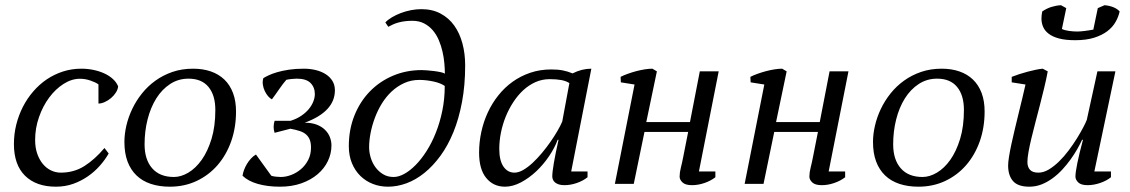

<svg xmlns="http://www.w3.org/2000/svg" viewBox="-20 -703 4321 734"><path d="M395.5 -116.2Q381.8 -92.3 361.8 -69.6Q341.8 -46.9 316.2 -29.1Q290.5 -11.2 259.8 -0.2Q229 10.7 193.8 10.7Q118.2 10.7 75.7 -31.2Q33.2 -73.2 33.2 -152.3Q33.2 -190.4 42.2 -226.6Q51.3 -262.7 67.6 -294.7Q84 -326.7 107.2 -353.5Q130.4 -380.4 158.9 -399.7Q187.5 -418.9 220.9 -429.7Q254.4 -440.4 291 -440.4Q314.5 -440.4 336.9 -435.8Q359.4 -431.2 378.2 -422.6Q397 -414.1 410.9 -401.6Q424.8 -389.2 431.6 -373Q430.7 -361.3 423.1 -349.4Q415.5 -337.4 404.5 -328.1Q393.6 -318.8 380.6 -313Q367.7 -307.1 356.4 -307.1V-380.4Q345.7 -388.2 325.9 -395Q306.2 -401.9 285.6 -401.9Q253.9 -401.9 223.1 -382.3Q192.4 -362.8 168.2 -330.3Q144 -297.9 129.2 -255.6Q114.3 -213.4 114.3 -168Q114.3 -138.7 122.3 -115.5Q130.4 -92.3 143.8 -76.2Q157.2 -60.1 175 -51.5Q192.9 -43 212.4 -43Q262.7 -43 302.5 -68.1Q342.3 -93.3 379.4 -137.2Z M455.6 -160.2Q455.6 -190.4 463.1 -222.9Q470.7 -255.4 485.6 -286.6Q500.5 -317.9 522.7 -345.7Q544.9 -373.5 574 -394.5Q603 -415.5 639.2 -428Q675.3 -440.4 718.3 -440.4Q755.9 -440.4 786.1 -429.9Q816.4 -419.4 837.9 -398.7Q859.4 -377.9 870.8 -347.4Q882.3 -316.9 882.3 -276.9Q882.3 -215.3 863.8 -162.8Q845.2 -110.4 811.8 -71.8Q778.3 -33.2 731.7 -11.2Q685.1 10.7 629.4 10.7Q588.9 10.7 556.6 0Q524.4 -10.7 502 -32.2Q479.5 -53.7 467.5 -85.7Q455.6 -117.7 455.6 -160.2ZM700.7 -402.3Q661.6 -402.3 630.4 -381.8Q599.1 -361.3 577.4 -326.7Q555.7 -292 544.2 -246.6Q532.7 -201.2 532.7 -151.4Q532.7 -92.8 561.8 -59.6Q590.8 -26.4 645 -26.4Q671.9 -26.4 700 -43Q728 -59.6 751 -91.8Q773.9 -124 788.6 -171.9Q803.2 -219.7 803.2 -282.7Q803.2 -338.9 777.1 -370.6Q751 -402.3 700.7 -402.3Z M907.2 -31.2Q908.7 -42 913.1 -53.7Q917.5 -65.4 924.1 -76.4Q930.7 -87.4 939.5 -96.9Q948.2 -106.4 958.5 -112.3L1017.1 -31.2Q1023.4 -28.8 1034.7 -27.6Q1045.9 -26.4 1053.2 -26.4Q1072.8 -26.4 1093.3 -34.2Q1113.8 -42 1130.6 -56.4Q1147.5 -70.8 1158.2 -91.6Q1168.9 -112.3 1168.9 -138.7Q1168.9 -155.8 1164.6 -167.7Q1160.2 -179.7 1150.9 -188.2Q1141.6 -196.8 1126.5 -201.9Q1111.3 -207 1090.3 -210.9L1029.8 -195.3Q1025.9 -206.5 1026.1 -218.5Q1026.4 -230.5 1029.8 -241.2H1090.8Q1114.3 -248.5 1131.6 -260.3Q1148.9 -272 1160.4 -285.9Q1171.9 -299.8 1177.7 -314.7Q1183.6 -329.6 1183.6 -343.3Q1183.6 -369.1 1167.2 -385.7Q1150.9 -402.3 1114.3 -402.3Q1107.4 -402.3 1095.2 -401.1Q1083 -399.9 1074.7 -397.9Q1068.4 -391.1 1061.5 -381.8Q1054.7 -372.6 1047.4 -362.3Q1040 -352.1 1033 -341.8Q1025.9 -331.5 1019.5 -323.2Q1012.2 -326.7 1004.9 -335.2Q997.6 -343.8 992.2 -355Q986.8 -366.2 984.9 -379.2Q982.9 -392.1 986.8 -404.3Q994.6 -409.2 1007.6 -415.3Q1020.5 -421.4 1039.6 -427Q1058.6 -432.6 1084 -436.5Q1109.4 -440.4 1141.6 -440.4Q1165.5 -440.4 1187.3 -435.1Q1209 -429.7 1225.1 -419.4Q1241.2 -409.2 1250.7 -393.8Q1260.3 -378.4 1260.3 -357.9Q1260.3 -276.4 1145 -233.9Q1171.9 -233.9 1191.2 -226.3Q1210.4 -218.8 1222.9 -206.3Q1235.4 -193.8 1241.2 -178.5Q1247.1 -163.1 1247.1 -147Q1247.1 -115.7 1233.4 -87.2Q1219.7 -58.6 1194.1 -36.9Q1168.5 -15.1 1132.1 -2.2Q1095.7 10.7 1050.3 10.7Q1002.4 10.7 965.3 0Q928.2 -10.7 907.2 -31.2Z M1313.5 -144.5Q1313.5 -208 1335 -261.5Q1356.4 -314.9 1394 -353.5Q1431.6 -392.1 1482.4 -413.6Q1533.2 -435.1 1591.8 -435.1Q1599.6 -435.1 1612.5 -434.1Q1625.5 -433.1 1639.2 -431.4Q1652.8 -429.7 1664.3 -427.2Q1675.8 -424.8 1680.7 -421.4Q1680.7 -439.5 1678.7 -461.4Q1676.8 -483.4 1671.6 -505.9Q1666.5 -528.3 1657.5 -549.6Q1648.4 -570.8 1634.5 -587.2Q1620.6 -603.5 1601.3 -613.5Q1582 -623.5 1556.2 -623.5Q1540.5 -623.5 1527.8 -621.8Q1515.1 -620.1 1504.2 -617.2Q1493.2 -614.3 1483.6 -610.1Q1474.1 -606 1464.4 -600.6L1453.1 -617.2Q1462.4 -627.4 1478 -636.7Q1493.7 -646 1512.2 -653.1Q1530.8 -660.2 1551 -664.1Q1571.3 -668 1590.8 -668Q1632.8 -668 1664.3 -651.1Q1695.8 -634.3 1716.6 -605.2Q1737.3 -576.2 1747.8 -537.1Q1758.3 -498 1758.3 -453.1Q1758.3 -377.4 1746.3 -313.5Q1734.4 -249.5 1713.4 -198Q1692.4 -146.5 1663.8 -107.4Q1635.3 -68.4 1602.5 -42Q1569.8 -15.6 1534.2 -2.4Q1498.5 10.7 1463.4 10.7Q1432.6 10.7 1405.5 0.2Q1378.4 -10.3 1357.9 -30.3Q1337.4 -50.3 1325.4 -79.1Q1313.5 -107.9 1313.5 -144.5ZM1583 -397.5Q1551.8 -397.5 1525.4 -385.5Q1499 -373.5 1477.5 -353.5Q1456.1 -333.5 1439.9 -307.4Q1423.8 -281.2 1413.1 -252.4Q1402.3 -223.6 1396.7 -194.6Q1391.1 -165.5 1391.1 -140.1Q1391.1 -120.6 1397.2 -100.3Q1403.3 -80.1 1415.3 -63.7Q1427.2 -47.4 1444.6 -36.9Q1461.9 -26.4 1484.9 -26.4Q1503.9 -26.4 1525.6 -38.3Q1547.4 -50.3 1569.1 -72.3Q1590.8 -94.2 1610.8 -125.7Q1630.9 -157.2 1646.2 -195.8Q1661.6 -234.4 1670.9 -279.5Q1680.2 -324.7 1680.2 -374.5Q1673.3 -379.4 1662.6 -383.8Q1651.9 -388.2 1638.7 -391.1Q1625.5 -394 1611.1 -395.8Q1596.7 -397.5 1583 -397.5Z M1946.8 -43Q1962.4 -43 1980.2 -53.2Q1998 -63.5 2016.1 -80.3Q2034.2 -97.2 2051.8 -118.2Q2069.3 -139.2 2084.5 -160.9Q2099.6 -182.6 2111.3 -202.9Q2123 -223.1 2129.4 -238.3L2156.7 -385.3Q2144 -393.6 2125.5 -397Q2106.9 -400.4 2081.5 -400.4Q2052.7 -400.4 2027.3 -389.2Q2002 -377.9 1980.7 -358.4Q1959.5 -338.9 1942.4 -312.7Q1925.3 -286.6 1913.3 -257.1Q1901.4 -227.5 1895 -195.8Q1888.7 -164.1 1888.7 -133.8Q1888.7 -89.8 1904.5 -66.4Q1920.4 -43 1946.8 -43ZM2111.8 -168.5Q2100.6 -137.7 2079.1 -106Q2057.6 -74.2 2030.3 -48.3Q2002.9 -22.5 1971.7 -5.9Q1940.4 10.7 1910.6 10.7Q1866.2 10.7 1838.9 -22.5Q1811.5 -55.7 1811.5 -119.6Q1811.5 -159.7 1820.1 -199Q1828.6 -238.3 1845 -273.4Q1861.3 -308.6 1885.3 -338.6Q1909.2 -368.7 1939.9 -390.6Q1970.7 -412.6 2007.6 -425Q2044.4 -437.5 2087.4 -437.5Q2113.3 -437.5 2131.8 -433.8Q2150.4 -430.2 2168.9 -422.4Q2204.1 -440.4 2240.7 -440.4L2163.6 -47.4H2226.1V-25.4Q2209 -11.7 2185.1 -3.4Q2161.1 4.9 2137.7 4.9Q2125 4.9 2116.2 2Q2107.4 -1 2101.8 -5.6Q2096.2 -10.3 2093.8 -16.4Q2091.3 -22.5 2091.3 -28.3Q2091.3 -61 2115.2 -168.5Z M2727.5 -430.2 2651.9 -47.4H2714.8V-25.4Q2697.3 -11.7 2673.1 -3.4Q2648.9 4.9 2625.5 4.9Q2600.1 4.9 2589.1 -5.6Q2578.1 -16.1 2578.1 -27.8Q2578.1 -43.5 2583 -62.7Q2587.9 -82 2591.8 -102.5L2610.8 -198.7H2443.8L2402.8 0H2330.6L2405.8 -379.9L2353.5 -388.2L2352.5 -409.2Q2364.7 -415.5 2380.6 -421.1Q2396.5 -426.8 2413.1 -431.2Q2429.7 -435.5 2445.8 -438Q2461.9 -440.4 2474.1 -440.4L2491.2 -430.2L2450.7 -236.3H2617.7L2655.3 -430.2Z M3223.6 -430.2 3147.9 -47.4H3210.9V-25.4Q3193.4 -11.7 3169.2 -3.4Q3145 4.9 3121.6 4.9Q3096.2 4.9 3085.2 -5.6Q3074.2 -16.1 3074.2 -27.8Q3074.2 -43.5 3079.1 -62.7Q3084 -82 3087.9 -102.5L3106.9 -198.7H2939.9L2898.9 0H2826.7L2901.9 -379.9L2849.6 -388.2L2848.6 -409.2Q2860.8 -415.5 2876.7 -421.1Q2892.6 -426.8 2909.2 -431.2Q2925.8 -435.5 2941.9 -438Q2958 -440.4 2970.2 -440.4L2987.3 -430.2L2946.8 -236.3H3113.8L3151.4 -430.2Z M3317.4 -160.2Q3317.4 -190.4 3325 -222.9Q3332.5 -255.4 3347.4 -286.6Q3362.3 -317.9 3384.5 -345.7Q3406.7 -373.5 3435.8 -394.5Q3464.8 -415.5 3501 -428Q3537.1 -440.4 3580.1 -440.4Q3617.7 -440.4 3647.9 -429.9Q3678.2 -419.4 3699.7 -398.7Q3721.2 -377.9 3732.7 -347.4Q3744.1 -316.9 3744.1 -276.9Q3744.1 -215.3 3725.6 -162.8Q3707 -110.4 3673.6 -71.8Q3640.1 -33.2 3593.5 -11.2Q3546.9 10.7 3491.2 10.7Q3450.7 10.7 3418.5 0Q3386.2 -10.7 3363.8 -32.2Q3341.3 -53.7 3329.3 -85.7Q3317.4 -117.7 3317.4 -160.2ZM3562.5 -402.3Q3523.4 -402.3 3492.2 -381.8Q3460.9 -361.3 3439.2 -326.7Q3417.5 -292 3406 -246.6Q3394.5 -201.2 3394.5 -151.4Q3394.5 -92.8 3423.6 -59.6Q3452.6 -26.4 3506.8 -26.4Q3533.7 -26.4 3561.8 -43Q3589.8 -59.6 3612.8 -91.8Q3635.7 -124 3650.4 -171.9Q3665 -219.7 3665 -282.7Q3665 -338.9 3638.9 -370.6Q3612.8 -402.3 3562.5 -402.3Z M4227.1 -47.4V-25.4Q4210 -11.7 4185.5 -3.4Q4161.1 4.9 4137.7 4.9Q4112.8 4.9 4102.1 -5.6Q4091.3 -16.1 4091.3 -27.8Q4091.3 -43.5 4098.6 -79.8Q4106 -116.2 4120.1 -168.5H4116.7Q4109.4 -152.8 4098.4 -133.3Q4087.4 -113.8 4073 -93.8Q4058.6 -73.7 4041.3 -54.9Q4023.9 -36.1 4003.9 -21.5Q3983.9 -6.8 3961.7 2Q3939.5 10.7 3915 10.7Q3871.6 10.7 3852.8 -10.7Q3834 -32.2 3834 -70.3Q3834 -83 3837.4 -104.2Q3840.8 -125.5 3846.4 -151.6Q3852.1 -177.7 3859.1 -207.3Q3866.2 -236.8 3873.5 -267.1Q3880.9 -297.4 3887.9 -326.2Q3895 -355 3900.4 -379.9L3847.7 -388.2V-409.2Q3861.3 -414.6 3877.2 -419.7Q3893.1 -424.8 3908.9 -429Q3924.8 -433.1 3939.7 -436.3Q3954.6 -439.5 3966.3 -440.4L3985.4 -430.2Q3980 -400.4 3971.9 -367.2Q3963.9 -334 3955.3 -300.5Q3946.8 -267.1 3938.2 -234.9Q3929.7 -202.6 3922.9 -174.1Q3916 -145.5 3911.9 -122.1Q3907.7 -98.6 3907.7 -83.5Q3907.7 -64.9 3917.5 -54Q3927.2 -43 3949.7 -43Q3969.2 -43 3989.3 -54.9Q4009.3 -66.9 4028.6 -85.7Q4047.9 -104.5 4065.4 -127.9Q4083 -151.4 4096.9 -173.8Q4110.8 -196.3 4120.8 -215.3Q4130.9 -234.4 4134.8 -245.1L4175.3 -430.2H4244.1L4163.6 -47.4ZM4090.3 -549.3Q4053.2 -549.3 4028.6 -555.9Q4003.9 -562.5 3989 -574Q3974.1 -585.4 3967.8 -600.3Q3961.4 -615.2 3961.4 -631.8Q3961.4 -645 3964.4 -659.2Q3981.4 -670.9 3999.5 -676.5Q4017.6 -682.1 4036.1 -683.1L4056.2 -671.9L4039.6 -592.3Q4050.3 -586.9 4067.1 -584.7Q4084 -582.5 4098.1 -582.5Q4102.5 -582.5 4110.4 -583Q4118.2 -583.5 4127 -584.7Q4135.7 -585.9 4144.5 -587.2Q4153.3 -588.4 4159.7 -589.8L4176.8 -671.9L4202.6 -683.1Q4221.2 -681.6 4236.6 -675.3Q4252 -668.9 4260.3 -659.2Q4255.9 -638.7 4244.6 -618.9Q4233.4 -599.1 4213.1 -583.7Q4192.9 -568.4 4162.8 -558.8Q4132.8 -549.3 4090.3 -549.3Z"/></svg>

Font: PT Astra Serif
Style: Italic
Weight: 400
Italic angle: -16°
Designer: A.Korolkova, I. Chaeva
Foundry: ParaType Ltd
Version: Version 1.001